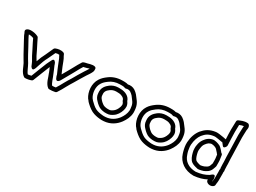

<svg xmlns="http://www.w3.org/2000/svg" viewBox="-45 -1437 2821 2116"><g transform="rotate(30 1365.5 -379.5)"><path d="M23 -425 33 -404C39 -384 50 -367 58 -352V-351C86 -301 113 -250 140 -200C156 -170 173 -145 188 -118C205 -89 223 -16 270 13C273 15 278 17 283 17C311 17 338 11 361 2C367 0 372 -5 375 -12C402 -79 429 -152 456 -217C457 -219 458 -221 459 -224C468 -204 478 -183 485 -163V-161C503 -124 513 -50 561 -14C564 -12 570 -9 575 -9C600 -8 625 -11 650 -16C655 -17 662 -21 666 -26C687 -57 708 -95 725 -127C740 -156 756 -180 774 -210C802 -256 827 -301 855 -344C869 -366 886 -387 899 -416C907 -434 905 -450 904 -458C900 -498 820 -473 805 -468C790 -463 752 -461 742 -445C723 -414 702 -380 685 -346C663 -304 638 -264 613 -219C613 -220 612 -223 611 -225L610 -226C599 -248 590 -276 578 -301C565 -331 554 -373 532 -407L524 -425C522 -430 516 -437 509 -439C471 -452 434 -442 409 -432C404 -430 398 -425 395 -419C380 -385 366 -353 350 -320C331 -285 316 -249 302 -207C291 -226 280 -241 272 -257C250 -300 233 -341 209 -384C199 -403 192 -421 181 -441C179 -445 175 -449 170 -451C144 -464 113 -471 77 -471C54 -471 9 -456 23 -425ZM81 -419V-421C106 -421 126 -416 141 -410C149 -395 155 -379 165 -360C187 -319 206 -278 228 -235C243 -205 258 -187 267 -164C272 -152 277 -141 282 -129C282 -129 309 -83 328 -129L333 -141C338 -153 341 -164 344 -175C358 -220 373 -260 394 -298C409 -329 424 -359 437 -389C452 -394 469 -396 483 -394L487 -385C488 -384 488 -382 489 -381C505 -357 516 -317 532 -281C542 -259 553 -228 565 -204C569 -195 572 -190 573 -179C573 -178 574 -176 574 -175C577 -166 580 -158 585 -149C586 -146 601 -119 625 -143C632 -150 636 -157 640 -164L652 -185C677 -231 704 -274 729 -322C744 -351 762 -383 779 -410C791 -413 805 -415 820 -420C831 -423 841 -428 849 -429C838 -409 827 -393 813 -372C783 -327 758 -280 732 -236C714 -208 698 -182 681 -151C666 -122 647 -89 630 -63C615 -60 600 -59 586 -59C565 -81 552 -136 531 -182C520 -212 506 -240 495 -267L492 -277C489 -285 487 -289 485 -294C485 -294 460 -341 439 -296C431 -279 420 -260 410 -237C384 -174 358 -104 333 -41C319 -37 305 -34 291 -33C270 -53 253 -106 232 -142C215 -171 198 -196 184 -224C157 -274 130 -326 102 -375C92 -396 85 -405 81 -419Z M994 -372C946 -299 958 -197 1000 -134C1008 -126 1015 -116 1020 -109C1021 -108 1021 -107 1022 -106C1047 -81 1078 -52 1117 -32C1150 -16 1188 -8 1226 -5H1233C1235 -5 1237 -4 1239 -4H1249C1259 -4 1266 -5 1271 -5H1273C1356 -11 1417 -55 1456 -108C1484 -147 1508 -192 1511 -247V-249C1511 -266 1510 -283 1507 -302C1499 -367 1460 -400 1436 -434C1436 -435 1435 -436 1434 -437C1421 -451 1408 -464 1391 -475C1363 -493 1331 -496 1301 -489C1289 -493 1273 -496 1255 -496H1225C1162 -495 1108 -476 1066 -444C1039 -424 1013 -402 994 -372ZM1036 -344C1051 -368 1069 -384 1096 -404C1130 -430 1172 -445 1225 -446H1255C1271 -446 1279 -444 1292 -439C1297 -437 1303 -437 1308 -439C1325 -445 1348 -443 1363 -433C1375 -425 1387 -415 1397 -404C1427 -362 1451 -343 1457 -295V-294C1460 -279 1461 -263 1461 -250C1458 -209 1440 -171 1416 -138C1383 -94 1334 -60 1270 -55C1260 -55 1255 -54 1249 -54H1242C1236 -55 1230 -55 1229 -55C1194 -58 1164 -64 1139 -76C1111 -90 1082 -117 1059 -140C1052 -149 1045 -157 1041 -162C1009 -212 1002 -293 1036 -344ZM1066 -244C1067 -208 1084 -181 1101 -164C1115 -148 1128 -136 1144 -124C1171 -103 1199 -97 1231 -94H1259C1293 -94 1316 -109 1333 -120C1368 -142 1391 -180 1403 -219C1409 -236 1410 -252 1410 -269V-271C1408 -295 1396 -314 1387 -326C1372 -379 1317 -403 1269 -406H1267C1259 -406 1250 -407 1238 -407H1227C1187 -406 1155 -393 1129 -374C1095 -348 1057 -309 1066 -244ZM1116 -246V-250C1110 -291 1129 -312 1159 -334C1177 -347 1198 -356 1227 -357H1238C1246 -357 1254 -356 1266 -356C1305 -353 1335 -332 1339 -311C1340 -307 1342 -303 1344 -300C1353 -288 1358 -281 1360 -268C1360 -256 1358 -244 1355 -235C1345 -203 1327 -176 1305 -162C1288 -151 1277 -144 1259 -144H1234C1206 -147 1189 -152 1174 -164C1158 -176 1150 -183 1138 -197L1137 -199C1126 -210 1116 -227 1116 -246Z M1603 -372C1555 -299 1567 -197 1609 -134C1617 -126 1624 -116 1629 -109C1630 -108 1630 -107 1631 -106C1656 -81 1687 -52 1726 -32C1759 -16 1797 -8 1835 -5H1842C1844 -5 1846 -4 1848 -4H1858C1868 -4 1875 -5 1880 -5H1882C1965 -11 2026 -55 2065 -108C2093 -147 2117 -192 2120 -247V-249C2120 -266 2119 -283 2116 -302C2108 -367 2069 -400 2045 -434C2045 -435 2044 -436 2043 -437C2030 -451 2017 -464 2000 -475C1972 -493 1940 -496 1910 -489C1898 -493 1882 -496 1864 -496H1834C1771 -495 1717 -476 1675 -444C1648 -424 1622 -402 1603 -372ZM1645 -344C1660 -368 1678 -384 1705 -404C1739 -430 1781 -445 1834 -446H1864C1880 -446 1888 -444 1901 -439C1906 -437 1912 -437 1917 -439C1934 -445 1957 -443 1972 -433C1984 -425 1996 -415 2006 -404C2036 -362 2060 -343 2066 -295V-294C2069 -279 2070 -263 2070 -250C2067 -209 2049 -171 2025 -138C1992 -94 1943 -60 1879 -55C1869 -55 1864 -54 1858 -54H1851C1845 -55 1839 -55 1838 -55C1803 -58 1773 -64 1748 -76C1720 -90 1691 -117 1668 -140C1661 -149 1654 -157 1650 -162C1618 -212 1611 -293 1645 -344ZM1675 -244C1676 -208 1693 -181 1710 -164C1724 -148 1737 -136 1753 -124C1780 -103 1808 -97 1840 -94H1868C1902 -94 1925 -109 1942 -120C1977 -142 2000 -180 2012 -219C2018 -236 2019 -252 2019 -269V-271C2017 -295 2005 -314 1996 -326C1981 -379 1926 -403 1878 -406H1876C1868 -406 1859 -407 1847 -407H1836C1796 -406 1764 -393 1738 -374C1704 -348 1666 -309 1675 -244ZM1725 -246V-250C1719 -291 1738 -312 1768 -334C1786 -347 1807 -356 1836 -357H1847C1855 -357 1863 -356 1875 -356C1914 -353 1944 -332 1948 -311C1949 -307 1951 -303 1953 -300C1962 -288 1967 -281 1969 -268C1969 -256 1967 -244 1964 -235C1954 -203 1936 -176 1914 -162C1897 -151 1886 -144 1868 -144H1843C1815 -147 1798 -152 1783 -164C1767 -176 1759 -183 1747 -197L1746 -199C1735 -210 1725 -227 1725 -246Z M2185 -234C2186 -215 2190 -194 2194 -176L2200 -152C2200 -151 2201 -150 2201 -149C2204 -142 2204 -137 2207 -129C2235 -38 2319 21 2429 21H2431C2494 15 2542 1 2588 -23V-14C2588 -9 2590 -3 2593 1C2613 28 2662 30 2685 3C2687 0 2690 -4 2691 -9C2692 -19 2692 -25 2693 -32C2694 -41 2697 -54 2697 -70V-163C2697 -165 2696 -168 2696 -174V-176C2699 -187 2700 -195 2696 -209V-213C2695 -219 2695 -226 2695 -234V-238C2694 -243 2694 -247 2694 -254V-279C2692 -323 2689 -368 2689 -410C2689 -420 2689 -430 2688 -442C2688 -500 2683 -555 2683 -610C2684 -623 2684 -640 2684 -652C2684 -670 2686 -686 2686 -707C2687 -715 2699 -749 2675 -773C2671 -777 2665 -780 2659 -780C2612 -784 2577 -764 2553 -755C2545 -752 2537 -743 2537 -733C2536 -711 2535 -692 2535 -668C2535 -655 2535 -642 2534 -630V-628C2534 -585 2536 -546 2538 -504C2517 -509 2493 -513 2470 -516L2450 -519C2441 -520 2434 -520 2429 -521H2425C2418 -521 2413 -522 2401 -520C2326 -510 2282 -477 2243 -431C2209 -387 2189 -331 2185 -265ZM2235 -236V-262C2239 -320 2256 -366 2281 -399C2315 -440 2345 -462 2409 -470C2412 -471 2419 -471 2423 -471C2433 -470 2437 -470 2442 -469L2464 -466C2485 -463 2504 -460 2523 -456C2526 -453 2530 -443 2542 -431C2542 -431 2558 -398 2582 -434C2586 -440 2590 -447 2590 -455C2588 -512 2584 -571 2584 -627C2585 -641 2585 -655 2585 -668C2585 -685 2585 -700 2586 -715C2605 -723 2620 -728 2638 -730C2638 -724 2636 -717 2636 -709V-708C2636 -691 2634 -674 2634 -652C2634 -639 2634 -626 2633 -613V-611C2633 -553 2638 -497 2638 -441V-439C2639 -429 2639 -420 2639 -410C2639 -366 2642 -319 2644 -277V-254C2644 -248 2644 -239 2645 -232C2645 -224 2645 -217 2646 -209V-205C2646 -202 2647 -198 2648 -196C2651 -191 2646 -185 2646 -180V-174C2646 -169 2646 -161 2647 -156V-70C2647 -61 2642 -42 2642 -29H2639C2640 -40 2641 -47 2642 -57V-64C2641 -70 2640 -71 2640 -71C2640 -71 2640 -122 2600 -92C2591 -85 2583 -78 2579 -75C2537 -50 2490 -35 2428 -29C2336 -30 2276 -76 2255 -145C2253 -151 2251 -157 2248 -165L2242 -188C2239 -202 2236 -222 2235 -236ZM2289 -242C2289 -240 2290 -237 2290 -236V-224C2297 -186 2307 -147 2330 -115C2354 -84 2391 -77 2419 -70C2422 -69 2426 -67 2435 -67C2436 -67 2445 -68 2447 -68H2449C2451 -68 2453 -69 2454 -69C2468 -72 2483 -74 2499 -80C2500 -80 2501 -81 2502 -81C2528 -93 2563 -109 2580 -149C2587 -165 2590 -177 2593 -185C2593 -186 2594 -186 2594 -187C2597 -196 2596 -202 2596 -206V-241C2595 -248 2595 -256 2595 -266V-268C2593 -289 2590 -312 2586 -333C2584 -342 2576 -349 2569 -352C2568 -353 2567 -355 2566 -356C2553 -373 2542 -384 2532 -394C2527 -398 2520 -406 2509 -412H2508C2495 -418 2481 -424 2464 -428C2462 -428 2460 -429 2459 -429C2453 -429 2439 -433 2431 -433C2378 -430 2344 -397 2323 -367C2307 -345 2297 -319 2293 -292C2289 -278 2289 -261 2289 -251ZM2339 -245V-251C2339 -254 2341 -274 2342 -279C2342 -280 2343 -282 2343 -284C2346 -306 2352 -323 2363 -337C2381 -362 2401 -380 2430 -383C2437 -382 2445 -380 2456 -379C2465 -377 2475 -373 2485 -368C2488 -366 2492 -364 2498 -358C2508 -345 2520 -335 2526 -327C2528 -325 2532 -317 2539 -311C2542 -296 2543 -281 2545 -265C2545 -256 2545 -249 2546 -237V-202C2541 -190 2537 -176 2534 -169V-168C2526 -149 2510 -141 2481 -127C2471 -123 2459 -121 2446 -118H2444C2442 -118 2440 -118 2436 -117C2434 -117 2434 -117 2431 -118C2401 -125 2379 -133 2370 -145C2356 -165 2347 -194 2340 -231C2340 -234 2340 -239 2339 -245Z"/></g></svg>

Font: Hussar Pisanka
Style: Out
Weight: 400
Designer: Robert Jablonski
Foundry: Cannot Into Space Fonts
Version: Version 1.070